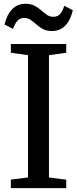

<svg xmlns="http://www.w3.org/2000/svg" viewBox="-20 -970 398 990"><path d="M124.5 -55V-685.5L36 -698V-743H321.5V-698L232.5 -685.5V-55L321.5 -43.5V0H36V-44ZM247.5 -810Q220 -810 201.2 -820.2Q182.5 -830.5 167.8 -843.8Q153 -857 138.5 -867.2Q124 -877.5 105 -877.5Q82.5 -877.5 69.2 -862.2Q56 -847 47.5 -821L3.5 -843.5Q15 -893.5 42.2 -922Q69.5 -950.5 111.5 -950.5Q139 -950.5 158 -940.5Q177 -930.5 192 -917.2Q207 -904 221.2 -893.8Q235.5 -883.5 254 -883.5Q277 -883 290 -898Q303 -913 311.5 -940L355.5 -917.5Q344 -866.5 317 -838.2Q290 -810 247.5 -810Z"/></svg>

Font: Merriweather Text
Style: Regular
Weight: 400
Designer: Eben Sorkin
Foundry: Eben Sorkin
Version: Version 2.100; ttfautohint (v1.7.19-72a1) -l 8 -r 50 -G 200 